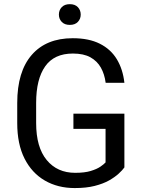

<svg xmlns="http://www.w3.org/2000/svg" viewBox="-20 -907 700 936"><path d="M320.3 -886.7Q345.7 -886.7 359.6 -872.1Q373.5 -857.4 373.5 -835.9Q373.5 -814.9 359.6 -800.3Q345.7 -785.6 320.3 -785.6Q294.9 -785.6 281 -800.3Q267.1 -814.9 267.1 -835.9Q267.1 -857.4 281 -872.1Q294.9 -886.7 320.3 -886.7ZM586.4 -90.8Q576.7 -77.1 558.3 -60.3Q540 -43.5 511.5 -27.3Q482.9 -11.2 441.7 -0.7Q400.4 9.8 344.2 9.8Q261.7 9.8 198.5 -26.9Q135.3 -63.5 99.6 -134Q64 -204.6 64 -307.1V-404.8Q64 -558.1 134.8 -639.4Q205.6 -720.7 334.5 -720.7Q413.6 -720.7 466.8 -693.8Q520 -667 549.6 -618.2Q579.1 -569.3 586.4 -503.4H495.1Q489.7 -545.4 471.7 -577.4Q453.6 -609.4 420.7 -627.7Q387.7 -646 335.4 -646Q244.1 -646 200.2 -583.5Q156.2 -521 156.2 -405.8V-307.1Q156.2 -189 207.8 -126.7Q259.3 -64.5 346.2 -64.5Q392.6 -64.5 422.1 -73.5Q451.7 -82.5 469 -94.2Q486.3 -106 494.6 -115.2V-278.8H337.9V-353H586.4Z"/></svg>

Font: Robert Sans Medium
Style: Regular
Weight: 500
Designer: Christian Robertson (extended by Adam Twardoch)
Foundry: Google
Version: Version 12.135;April 2, 2019;FontCreator 11.5.0.2425 64-bit;